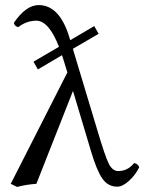

<svg xmlns="http://www.w3.org/2000/svg" viewBox="-20 -718 571 750"><path d="M348.1 -616.2 365.2 -585.9 264.6 -527.3 358.9 -213.9Q389.6 -109.9 404.3 -79.8Q418.9 -49.8 441.9 -49.8Q479 -49.8 503.9 -81.1Q519 -78.1 523.9 -64.9Q509.8 -35.2 484.4 -12Q459 11.2 438 11.2Q401.9 11.2 379.9 -20.3Q357.9 -51.8 335.9 -126L265.1 -362.8L122.1 0Q81.5 2.9 46.9 12.2L22 0L243.2 -435.1L230 -478Q227.1 -487.3 222.2 -502.4L127.9 -446.8L110.8 -477.1L210.4 -535.2Q170.9 -636.7 122.1 -637.2Q84 -637.2 50.8 -611.8Q35.6 -616.7 34.2 -628.9Q81.1 -697.8 130.9 -698.2Q213.9 -698.2 252 -568.8L254.4 -561Z"/></svg>

Font: Linux Libertine O
Style: Regular
Weight: 400
Designer: Philipp H. Poll
Foundry: Philipp H. Poll
Version: Version 5.3.0